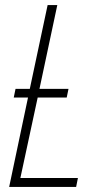

<svg xmlns="http://www.w3.org/2000/svg" viewBox="-20 -734 399 754"><path d="M16 0 90 -351H34L41 -385H97L167 -714H205L135 -385H249L242 -351H128L60 -35H286L279 0Z"/></svg>

Font: Noto Sans Condensed ExtraLight
Style: Italic
Weight: 200
Width: 3
Italic angle: -12°
Designer: Monotype Design Team
Foundry: Monotype Imaging Inc.
Version: Version 2.013; ttfautohint (v1.8.4.7-5d5b)